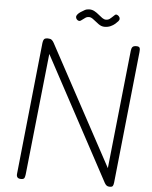

<svg xmlns="http://www.w3.org/2000/svg" viewBox="-74 -1294 1075 1354"><g transform="rotate(5 464.0 -617.0)"><path d="M127 0Q108.5 0 101.2 -8.8Q94 -17.5 95.5 -33L193.5 -969Q195.5 -986.5 202 -995.2Q208.5 -1004 229.5 -1004Q247 -1004 256.2 -996.8Q265.5 -989.5 272 -977L730 -129.5L819 -969Q821 -986.5 828.2 -995.2Q835.5 -1004 856 -1004Q874.5 -1004 879 -994.5Q883.5 -985 881 -964.5L783 -32.5Q781 -15 776 -7.5Q771 0 754 0Q740.5 0 732.5 -6Q724.5 -12 718 -23.5L248.5 -896L157 -36.5Q155.5 -22.5 151.2 -11.2Q147 0 127 0ZM619 -1120.5Q597.5 -1120.5 577 -1135.2Q556.5 -1150 538.5 -1164.8Q520.5 -1179.5 505.5 -1179.5Q489 -1179.5 477.5 -1170.2Q466 -1161 448.5 -1149Q441.5 -1144.5 433.5 -1147Q425.5 -1149.5 420 -1156.5Q414.5 -1163.5 414 -1171.5Q413.5 -1181 421.8 -1191Q430 -1201 442.5 -1209Q457 -1218 470.5 -1225.8Q484 -1233.5 503.5 -1233.5Q523 -1233.5 539.8 -1224.2Q556.5 -1215 571 -1202.5Q585.5 -1190 598.8 -1180.8Q612 -1171.5 624.5 -1171.5Q640.5 -1171.5 651 -1179.2Q661.5 -1187 685 -1209.5Q691.5 -1215.5 699.8 -1212.8Q708 -1210 714.5 -1202.5Q721 -1195 721 -1187.5Q722 -1178 713.8 -1168.5Q705.5 -1159 693.5 -1148.5Q681 -1137.5 662.2 -1129Q643.5 -1120.5 619 -1120.5Z"/></g></svg>

Font: Edu NSW ACT Hand Pre
Style: Regular
Weight: 400
Designer: Tina and Corey Anderson, Eben Sorkin, Mirko Velimirovic
Foundry: Sorkin Type Co.
Version: Version 2.000